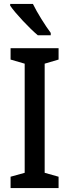

<svg xmlns="http://www.w3.org/2000/svg" viewBox="-20 -960 354 980"><path d="M148 -940H32V-931C59 -891 132 -814 173 -780H239V-792C212 -828 169 -896 148 -940ZM279 0V-58L208 -78V-635L279 -656V-714H34V-656L106 -635V-78L34 -58V0Z"/></svg>

Font: Noto Sans Lao Looped Condensed Medium
Style: Regular
Weight: 500
Width: 3
Designer: Mark Frömberg, Ben Mitchell
Foundry: The Fontpad Ltd
Version: Version 1.002